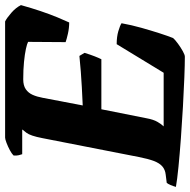

<svg xmlns="http://www.w3.org/2000/svg" viewBox="-27 -728 744 752"><g transform="rotate(-90 345.0 -352.0)"><path d="M499 0Q469 0 417 -2Q365 -4 303 -7.5Q241 -11 179.5 -15.5Q118 -20 67.5 -25Q17 -30 -11 -35Q-8 -46 -3.5 -56.5Q1 -67 5 -71L37 -75Q56 -77 69 -88Q82 -99 90.5 -121.5Q99 -144 106 -180L180 -558Q189 -605 201 -620.5Q213 -636 214 -637H117Q115 -643 113 -651Q111 -659 112 -671Q119 -678 133 -685.5Q147 -693 161.5 -698.5Q176 -704 182 -704H637Q651 -697 671 -679.5Q691 -662 701 -642Q690 -602 677.5 -565Q665 -528 653 -499Q641 -470 633 -453Q611 -453 589 -458Q567 -463 556 -467L557 -614Q550 -618 529.5 -622.5Q509 -627 478.5 -630Q448 -633 410 -633Q386 -633 371.5 -623Q357 -613 349.5 -596Q342 -579 338 -557L308 -400Q348 -402 379.5 -403.5Q411 -405 440.5 -407.5Q470 -410 502 -413L514 -393Q507 -370 500.5 -353.5Q494 -337 489 -327H293L258 -151Q253 -123 243.5 -107Q234 -91 226 -83H436L548 -267Q577 -267 599 -260.5Q621 -254 630 -248Q623 -209 612 -170Q601 -131 590.5 -98.5Q580 -66 572 -46Q565 -38 550 -27Q535 -16 520.5 -8Q506 0 499 0Z"/></g></svg>

Font: Texturina 12pt Black
Style: Italic
Weight: 900
Italic angle: -11°
Designer: Guillermo Torres Carreño
Foundry: Omnibus-Type
Version: Version 1.002